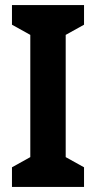

<svg xmlns="http://www.w3.org/2000/svg" viewBox="-20 -734 377 754"><path d="M310 0V-77L238 -117V-597L310 -637V-714H27V-637L99 -597V-117L27 -77V0Z"/></svg>

Font: Noto Sans Telugu Condensed
Style: Bold
Weight: 700
Width: 3
Designer: Jelle Bosma - Monotype Design Team
Foundry: Monotype Imaging Inc.
Version: Version 2.005